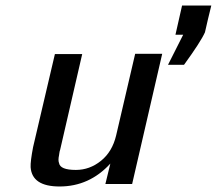

<svg xmlns="http://www.w3.org/2000/svg" viewBox="-20 -666 786 696"><path d="M100 -133 179 -470H278L198 -123Q196 -118 195 -110L194 -103Q190 -85 194 -75Q198 -50 255 -50Q305 -50 346 -83Q387 -116 401 -175L470 -471H568L459 1H362L380 -73Q304 10 196 10Q96 10 91 -60Q90 -81 100 -133ZM616 -540 640 -646H746L734 -597L723 -549Q708 -515 647 -431H589L644 -540Z"/></svg>

Font: Coval
Style: Italic
Weight: 400
Foundry: Context Ltd
Version: Version 001.000